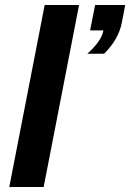

<svg xmlns="http://www.w3.org/2000/svg" viewBox="-20 -745 519 765"><path d="M154 0H17L158 -725H295ZM395 -531H328Q385 -582 392 -624H339L359 -725H479L465 -653Q452 -588 395 -531Z"/></svg>

Font: Libra Sans
Style: Bold Italic
Weight: 700
Italic angle: -12°
Foundry: Context Ltd
Version: Version 1.002